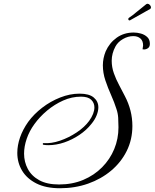

<svg xmlns="http://www.w3.org/2000/svg" viewBox="-20 -899 823 1021"><path d="M299 102Q224 102 173.5 76.5Q123 51 97.5 8.5Q72 -34 72 -86Q72 -126 86.5 -168Q101 -210 130 -251Q160 -292 204 -326Q248 -360 300 -380.5Q352 -401 403 -401Q454 -401 478.5 -380.5Q503 -360 503 -328Q503 -309 494 -286Q485 -263 466 -240Q440 -207 402 -181.5Q364 -156 321.5 -141.5Q279 -127 237 -127Q230 -127 224 -127.5Q218 -128 211 -129Q207 -130 207.5 -134.5Q208 -139 212 -138Q253 -135 299.5 -151Q346 -167 388 -195Q430 -223 454 -256Q482 -295 482 -328Q482 -352 465 -368.5Q448 -385 411 -385Q362 -385 316 -364.5Q270 -344 230.5 -311Q191 -278 163 -239Q136 -202 122 -161Q108 -120 108 -82Q108 -38 128 -0.5Q148 37 189 59.5Q230 82 294 82Q365 82 423 57.5Q481 33 523 -9.5Q565 -52 587.5 -106.5Q610 -161 610 -222Q610 -248 608.5 -272.5Q607 -297 599 -320Q588 -355 571 -393Q554 -431 540.5 -471Q527 -511 527 -552Q527 -589 542 -626Q562 -671 600.5 -698.5Q639 -726 691 -726Q710 -726 729.5 -720.5Q749 -715 763 -702Q777 -689 777 -666Q777 -650 767 -643Q757 -636 746 -636Q740 -636 738 -637L741 -657Q741 -682 726.5 -694.5Q712 -707 689 -707Q661 -707 634 -691.5Q607 -676 594 -652Q574 -615 574 -576Q574 -542 585.5 -509.5Q597 -477 613.5 -446.5Q630 -416 644 -388Q684 -312 684 -229Q684 -157 654 -96.5Q624 -36 571 8.5Q518 53 448.5 77.5Q379 102 299 102ZM670.7 -790.6H669Q662.2 -790.6 662.2 -798.3Q662.2 -801.7 665.6 -804.2Q685.1 -817 710.6 -838.7Q736.1 -860.3 757.4 -876.5Q761.6 -879 764.2 -879Q771 -879 776.9 -872.7Q782.9 -866.3 782.9 -859.5Q782.9 -853.5 777.8 -851Z"/></svg>

Font: MonteCarlo
Style: Regular
Weight: 400
Designer: Robert E. Leuschke
Foundry: Robert E. Leuschke
Version: Version 1.010; ttfautohint (v1.8.3)